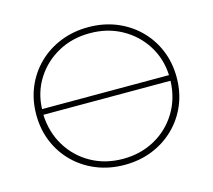

<svg xmlns="http://www.w3.org/2000/svg" viewBox="-102 -827 1058 954"><g transform="rotate(-15 427.5 -350.0)"><path d="M427 4Q350 4 284 -22.5Q218 -49 169 -97Q120 -145 93 -209.5Q66 -274 66 -350Q66 -426 93 -490.5Q120 -555 169 -603Q218 -651 284 -677.5Q350 -704 427 -704Q505 -704 570.5 -677.5Q636 -651 685 -603Q734 -555 761 -490.5Q788 -426 788 -350Q788 -274 761 -209.5Q734 -145 685 -97Q636 -49 570.5 -22.5Q505 4 427 4ZM427 -27Q518 -27 591 -67.5Q664 -108 707.5 -179Q751 -250 754 -341H100Q104 -250 147.5 -179Q191 -108 263.5 -67.5Q336 -27 427 -27ZM101 -370H754Q750 -456 706.5 -524.5Q663 -593 590.5 -633Q518 -673 427 -673Q336 -673 263.5 -633Q191 -593 147.5 -524.5Q104 -456 101 -370Z"/></g></svg>

Font: Montserrat ExtraLight
Style: Regular
Weight: 200
Designer: Julieta Ulanovsky
Foundry: Julieta Ulanovsky
Version: Version 9.000; ttfautohint (v1.8.4.7-5d5b)